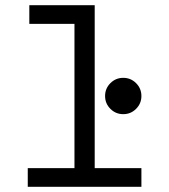

<svg xmlns="http://www.w3.org/2000/svg" viewBox="-20 -720 652 740"><path d="M87 -72H267V-628H93V-700H345V-72H525V0H87ZM385 -350Q385 -379 405.5 -399.5Q426 -420 455 -420Q484 -420 504.5 -399.5Q525 -379 525 -350Q525 -321 504.5 -300.5Q484 -280 455 -280Q426 -280 405.5 -300.5Q385 -321 385 -350Z"/></svg>

Font: Space Mono
Style: Regular
Weight: 400
Monospace: yes
Designer: Colophon Foundry / Benjamin Critton
Foundry: Colophon Foundry
Version: Version 1.000;PS 1.003;hotconv 1.0.81;makeotf.lib2.5.63406